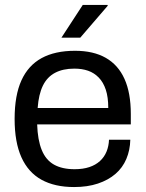

<svg xmlns="http://www.w3.org/2000/svg" viewBox="-20 -743 588 775"><path d="M279 12Q201 12 147.5 -17.5Q94 -47 66.5 -108Q39 -169 39 -263Q39 -358 66.5 -418.5Q94 -479 148 -508.5Q202 -538 283 -538Q357 -538 407 -509.5Q457 -481 482.5 -424.5Q508 -368 508 -283V-241H130Q132 -178 148.5 -137.5Q165 -97 198 -78.5Q231 -60 281 -60Q315 -60 340.5 -68.5Q366 -77 383.5 -93Q401 -109 410 -131Q419 -153 420 -179H506Q505 -137 490 -101.5Q475 -66 446 -41Q417 -16 375 -2Q333 12 279 12ZM132 -307H417Q417 -351 407 -381Q397 -411 378.5 -430Q360 -449 335.5 -457.5Q311 -466 280 -466Q234 -466 202 -449Q170 -432 153 -397Q136 -362 132 -307ZM228 -591 314 -723H414L415 -720L304 -591Z"/></svg>

Font: Archivo SemiBold
Style: Regular
Weight: 400
Version: Version 2.001